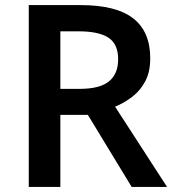

<svg xmlns="http://www.w3.org/2000/svg" viewBox="-20 -734 683 754"><path d="M296 -714Q436 -714 503 -662Q570 -610 570 -505Q570 -452 550.5 -415Q531 -378 499.5 -354Q468 -330 432 -315L636 0H497L325 -283H217V0H93V-714ZM288 -611H217V-385H292Q372 -385 408 -414.5Q444 -444 444 -501Q444 -561 406 -586Q368 -611 288 -611Z"/></svg>

Font: Noto Sans Sundanese SemiBold
Style: Regular
Weight: 600
Version: Version 2.003